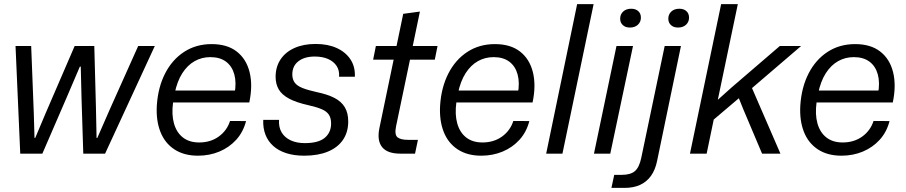

<svg xmlns="http://www.w3.org/2000/svg" viewBox="-20 -749 4417 936"><path d="M78.7 0 55.7 -524.8H132L144.8 -195L148.2 -76.8H151.8L202.3 -196.7L344 -524.8H439.7L447.7 -224.7L450.8 -76.3H454.2L517.7 -221.3L653.7 -524.8H734.7L492.3 0H386L377.5 -268.8L373.7 -424.2H369.3L304.3 -272.2L186.5 0Z M945 10Q877.2 10 830.4 -20.6Q783.7 -51.2 762 -106.3Q740.3 -161.5 744.5 -234.7Q750.3 -323.3 784.8 -390.7Q819.2 -458 877.4 -496Q935.7 -534 1011.5 -534Q1087.7 -534 1134.3 -497.6Q1181 -461.2 1196.9 -396.8Q1212.8 -332.3 1195.3 -249.5H823.7Q815.8 -190.8 828.2 -146.9Q840.7 -103 871.8 -78.7Q903 -54.5 950.7 -54.5Q1006.3 -54.5 1046.2 -83.2Q1086.2 -112 1101.5 -159.3L1179.5 -158.8Q1165.8 -105.5 1131.7 -67.8Q1097.5 -30.2 1049.4 -10.1Q1001.3 10 945 10ZM831.3 -293.2 820.2 -307.7H1136.3L1123.5 -292.8Q1133.3 -346.2 1122.3 -386.3Q1111.3 -426.3 1081.8 -448.4Q1052.2 -470.5 1005.5 -470.5Q963.7 -470.5 928.8 -450.9Q894 -431.3 868.8 -392.2Q843.7 -353 831.3 -293.2Z M1463.3 10Q1413.7 10 1375.6 -2.3Q1337.4 -14.6 1311.9 -37.6Q1286.3 -60.7 1273.9 -92.9Q1261.6 -125.1 1263.3 -164.7H1340.3Q1337.9 -129.1 1352.9 -103.7Q1368 -78.3 1397.2 -64.8Q1426.4 -51.3 1465.4 -51.3Q1532.9 -51.3 1563.5 -77.4Q1594.1 -103.4 1594.1 -146.9Q1594.1 -174.3 1582.8 -190.6Q1571.4 -207 1547.3 -217.1Q1523.1 -227.1 1485.3 -235.7Q1424.7 -249.1 1389.3 -268.1Q1353.9 -287.1 1338.7 -313.4Q1323.6 -339.7 1323.6 -374.1Q1323.6 -423.3 1347.8 -459.5Q1372 -495.7 1415.9 -515.2Q1459.7 -534.7 1518.3 -534.7Q1578.1 -534.7 1621.6 -514.9Q1665 -495.1 1688.5 -459.5Q1712 -423.9 1710 -375H1633Q1635.4 -405.9 1620.9 -427.7Q1606.3 -449.6 1579.1 -461.5Q1552 -473.4 1514.4 -473.4Q1464.6 -473.4 1434.8 -450.4Q1405 -427.3 1405 -386.4Q1405 -362.6 1416.4 -346.6Q1427.9 -330.7 1454.3 -320.1Q1480.7 -309.6 1524 -300Q1576 -289.3 1610 -271.9Q1644 -254.4 1660.8 -226.4Q1677.6 -198.4 1677.6 -157Q1677.6 -104.4 1651.8 -66.9Q1626 -29.4 1577.9 -9.7Q1529.9 10 1463.3 10Z M1931.4 0Q1868.4 0 1842.8 -31.9Q1817.1 -63.9 1829.6 -124.6L1899 -458.1H1799L1812.4 -524.7H1913.1L1945.7 -681.6L2027 -692.6L1992.1 -524.7H2113L2099.6 -458.1H1978.7L1910.7 -133Q1902.4 -92 1918 -79.6Q1933.6 -67.3 1968.1 -67.3H2017.4L2003.3 0Z M2326 10Q2258.2 10 2211.4 -20.6Q2164.7 -51.2 2143 -106.3Q2121.3 -161.5 2125.5 -234.7Q2131.3 -323.3 2165.8 -390.7Q2200.2 -458 2258.4 -496Q2316.7 -534 2392.5 -534Q2468.7 -534 2515.3 -497.6Q2562 -461.2 2577.9 -396.8Q2593.8 -332.3 2576.3 -249.5H2204.7Q2196.8 -190.8 2209.2 -146.9Q2221.7 -103 2252.8 -78.7Q2284 -54.5 2331.7 -54.5Q2387.3 -54.5 2427.2 -83.2Q2467.2 -112 2482.5 -159.3L2560.5 -158.8Q2546.8 -105.5 2512.7 -67.8Q2478.5 -30.2 2430.4 -10.1Q2382.3 10 2326 10ZM2212.3 -293.2 2201.2 -307.7H2517.3L2504.5 -292.8Q2514.3 -346.2 2503.3 -386.3Q2492.3 -426.3 2462.8 -448.4Q2433.2 -470.5 2386.5 -470.5Q2344.7 -470.5 2309.8 -450.9Q2275 -431.3 2249.8 -392.2Q2224.7 -353 2212.3 -293.2Z M2642.6 0 2793.6 -729H2873.9L2721.9 0Z M2875.6 0 2985.3 -524.7H3065.9L2955.1 0ZM3050.6 -614.7Q3029.1 -614.7 3016.2 -626.7Q3003.3 -638.7 3003.3 -658Q3003.3 -679.1 3018 -692.8Q3032.7 -706.4 3057.1 -706.4Q3078.6 -706.4 3091.5 -694.8Q3104.4 -683.1 3104.4 -663.1Q3104.4 -642 3089.7 -628.4Q3075 -614.7 3050.6 -614.7Z M2960.7 167 2974.4 103.4H3010.6Q3053.9 103.4 3075.1 85.2Q3096.4 67 3106.1 20.7L3220.3 -524.7H3299.6L3183.4 35.3Q3174.3 79.9 3153.1 109Q3131.9 138.1 3099.8 152.6Q3067.7 167 3025 167ZM3285.3 -614.7Q3263.9 -614.7 3250.9 -626.7Q3238 -638.7 3238 -658Q3238 -679.1 3252.7 -692.8Q3267.4 -706.4 3291.9 -706.4Q3313.3 -706.4 3326.2 -694.8Q3339.1 -683.1 3339.1 -663.1Q3339.1 -642 3324.4 -628.4Q3309.7 -614.7 3285.3 -614.7Z M3343.6 0 3495.6 -729H3576.9L3479.3 -262.4L3545.9 -322.1L3781.6 -524.7H3885.4L3646 -319.6L3784.6 0H3695.1L3603.6 -216.3L3581.9 -270.1L3459.4 -166.1L3424.9 0Z M4082 10Q4014.2 10 3967.4 -20.6Q3920.7 -51.2 3899 -106.3Q3877.3 -161.5 3881.5 -234.7Q3887.3 -323.3 3921.8 -390.7Q3956.2 -458 4014.4 -496Q4072.7 -534 4148.5 -534Q4224.7 -534 4271.3 -497.6Q4318 -461.2 4333.9 -396.8Q4349.8 -332.3 4332.3 -249.5H3960.7Q3952.8 -190.8 3965.2 -146.9Q3977.7 -103 4008.8 -78.7Q4040 -54.5 4087.7 -54.5Q4143.3 -54.5 4183.2 -83.2Q4223.2 -112 4238.5 -159.3L4316.5 -158.8Q4302.8 -105.5 4268.7 -67.8Q4234.5 -30.2 4186.4 -10.1Q4138.3 10 4082 10ZM3968.3 -293.2 3957.2 -307.7H4273.3L4260.5 -292.8Q4270.3 -346.2 4259.3 -386.3Q4248.3 -426.3 4218.8 -448.4Q4189.2 -470.5 4142.5 -470.5Q4100.7 -470.5 4065.8 -450.9Q4031 -431.3 4005.8 -392.2Q3980.7 -353 3968.3 -293.2Z"/></svg>

Font: Mona Sans
Style: Italic
Weight: 200
Italic angle: -11.6951°
Designer: Deni Anggara
Foundry: GitHub
Version: Version 2.000